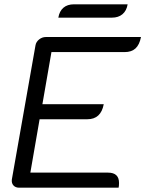

<svg xmlns="http://www.w3.org/2000/svg" viewBox="-20 -872 675 892"><path d="M145 -662Q148 -678 162 -689Q176 -700 193 -700H635Q628 -664 609.5 -647Q591 -630 559 -630H219L177 -388H462Q449 -318 386 -318H164L121 -70H482Q533 -70 533 -22Q533 -8 531 0H69Q52 0 42.5 -10.5Q33 -21 35 -38ZM324 -852H573Q568 -822 549 -806Q530 -790 500 -790H251Q256 -820 274.5 -836Q293 -852 324 -852Z"/></svg>

Font: K2D Light
Style: Italic
Weight: 300
Italic angle: -10°
Designer: Katatrad Aksorn Co.,Ltd.
Foundry: Cadson Demak Co.,Ltd.
Version: Version 1.000; ttfautohint (v1.6)